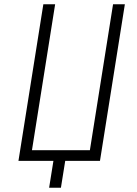

<svg xmlns="http://www.w3.org/2000/svg" viewBox="-20 -750 640 895"><path d="M209 125 229 0H66L182 -730H237L129 -50H399L507 -730H562L446 0H284L264 125Z"/></svg>

Font: JetBrains Mono NL Thin
Style: Italic
Weight: 100
Italic angle: -9°
Monospace: yes
Designer: Philipp Nurullin, Konstantin Bulenkov
Foundry: JetBrains
Version: Version 2.305; ttfautohint (v1.8.4.7-5d5b)